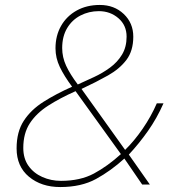

<svg xmlns="http://www.w3.org/2000/svg" viewBox="-20 -745 722 775"><path d="M223 10Q147 10 97 -31.5Q47 -73 47 -146Q47 -213 76 -257.5Q105 -302 155.5 -334Q206 -366 271 -395Q239 -438 221.5 -474.5Q204 -511 204 -550Q204 -601 226.5 -640.5Q249 -680 289.5 -702.5Q330 -725 383 -725Q441 -725 479.5 -688.5Q518 -652 518 -597Q518 -540 490.5 -503.5Q463 -467 416 -440.5Q369 -414 309 -386L485 -140Q522 -176 556 -225.5Q590 -275 613 -328H640Q613 -267 577 -216Q541 -165 500 -121L585 0H554L482 -105Q427 -55 367.5 -22.5Q308 10 223 10ZM294 -404Q325 -418 359.5 -434Q394 -450 424 -472Q454 -494 472.5 -524.5Q491 -555 491 -597Q491 -643 458 -671.5Q425 -700 379 -700Q339 -700 305 -682.5Q271 -665 251 -631.5Q231 -598 231 -551Q231 -514 247 -479.5Q263 -445 294 -404ZM226 -15Q304 -15 359 -44.5Q414 -74 468 -123L285 -377Q222 -349 174.5 -318.5Q127 -288 100.5 -247.5Q74 -207 74 -148Q74 -105 95 -75.5Q116 -46 151 -30.5Q186 -15 226 -15Z"/></svg>

Font: Noto Sans Thin
Style: Italic
Weight: 100
Italic angle: -12°
Designer: Monotype Design Team
Foundry: Monotype Imaging Inc.
Version: Version 2.013; ttfautohint (v1.8.4.7-5d5b)